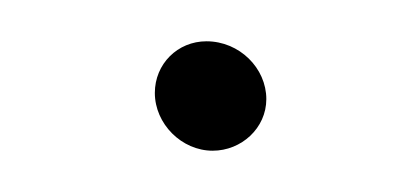

<svg xmlns="http://www.w3.org/2000/svg" viewBox="-20 -383 203 93"><path d="M83 -310C97 -310 109 -321 109 -335C109 -350 96 -363 80 -363C66 -363 55 -352 55 -338C55 -323 68 -310 83 -310Z"/></svg>

Font: Blanket
Style: Light
Weight: 300
Foundry: Cannot Into Space Fonts
Version: Version 0.9